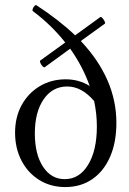

<svg xmlns="http://www.w3.org/2000/svg" viewBox="-20 -746 524 777"><path d="M244 11Q185 11 139 -17.5Q93 -46 67 -96Q41 -146 41 -209Q41 -272 67.5 -320.5Q94 -369 140.5 -397Q187 -425 246 -425Q300 -425 343 -398Q315 -477 264 -549L161 -474Q158 -472 152.5 -477.5Q147 -483 143.5 -491Q140 -499 143 -501L244 -574Q188 -645 113 -701Q110 -704 112.5 -710.5Q115 -717 119.5 -722Q124 -727 127 -725Q218 -666 284 -603L386 -677Q389 -679 394.5 -673Q400 -667 403.5 -659.5Q407 -652 404 -650L307 -580Q451 -427 451 -249Q451 -170 425.5 -111.5Q400 -53 353.5 -21Q307 11 244 11ZM121 -206Q121 -122 154 -71.5Q187 -21 242 -21Q301 -21 336.5 -79Q372 -137 372 -234Q372 -285 361 -337Q311 -396 252 -396Q192 -396 156.5 -344Q121 -292 121 -206Z"/></svg>

Font: Junicode
Style: Regular
Weight: 400
Designer: Peter S. Baker
Version: Version 2.100; ttfautohint (v1.8.4)